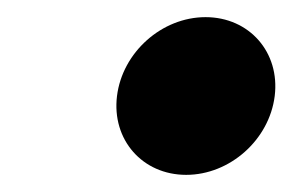

<svg xmlns="http://www.w3.org/2000/svg" viewBox="-20 -560 347 224"><path d="M219.8 -540C168.8 -540 122.8 -499 116.5 -448C110.2 -397 146.2 -356 197.2 -356C248.2 -356 294.2 -397 300.5 -448C306.8 -499 270.8 -540 219.8 -540Z"/></svg>

Font: Hussar
Style: BdSuprExtOblOne
Weight: 700
Foundry: Cannot Into Space Fonts
Version: Version 2.00